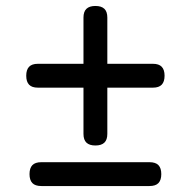

<svg xmlns="http://www.w3.org/2000/svg" viewBox="-20 -584 640 644"><path d="M300 -96Q280 -96 270 -105.5Q260 -115 260 -135V-290H107Q87 -290 77.5 -300Q68 -310 68 -330Q68 -350 77.5 -360Q87 -370 107 -370H260V-525Q260 -545 270 -554.5Q280 -564 300 -564Q320 -564 330 -554.5Q340 -545 340 -525V-370H493Q513 -370 522.5 -360Q532 -350 532 -330Q532 -310 522.5 -300Q513 -290 493 -290H340V-135Q340 -115 330 -105.5Q320 -96 300 -96ZM119 40Q98 40 88.5 30Q79 20 79 0Q79 -20 88.5 -30Q98 -40 119 -40H481Q502 -40 511.5 -30Q521 -20 521 0Q521 20 511.5 30Q502 40 481 40Z"/></svg>

Font: Maple Mono NL Light
Style: Regular
Weight: 300
Monospace: yes
Designer: subframe7536
Version: Version 7.000